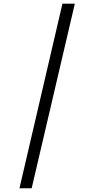

<svg xmlns="http://www.w3.org/2000/svg" viewBox="-20 -801 509 1036"><path d="M85 214.8 316.9 -781.2H383.8L150.9 214.8Z"/></svg>

Font: Gelasio
Style: Regular
Weight: 400
Designer: Eben Sorkin
Foundry: Eben Sorkin
Version: Version 1.008